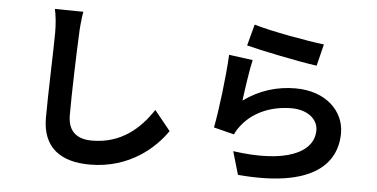

<svg xmlns="http://www.w3.org/2000/svg" viewBox="-55 -909 2111 1076"><g transform="rotate(5 1000.0 -371.0)"><path d="M213 -792C222 -753 226 -705 226 -658C226 -573 216 -313 216 -180C216 -11 321 60 483 60C709 60 849 -72 913 -166L823 -277C752 -169 648 -75 484 -75C408 -75 348 -107 348 -207C348 -330 355 -552 360 -658C361 -698 366 -748 373 -790Z M1304 -682C1381 -662 1602 -616 1702 -603L1732 -725C1645 -735 1430 -773 1336 -802ZM1342 -603 1208 -621C1202 -498 1178 -305 1159 -208L1274 -179C1282 -199 1293 -215 1311 -237C1373 -312 1472 -353 1584 -353C1671 -353 1732 -306 1732 -242C1732 -116 1575 -43 1278 -85L1316 45C1728 81 1871 -58 1871 -239C1871 -359 1770 -466 1596 -466C1493 -466 1395 -437 1305 -372C1312 -429 1329 -548 1342 -603Z"/></g></svg>

Font: Noto Sans CJK JP Bold
Style: Regular
Weight: 700
Designer: Ryoko NISHIZUKA (kana & ideographs); Paul D. Hunt (Latin, Greek & Cyrillic); Wenlong ZHANG (bopomofo); Sandoll Communica
Foundry: Adobe Systems Incorporated
Version: Version 1.004;PS 1.004;hotconv 1.0.82;makeotf.lib2.5.63406